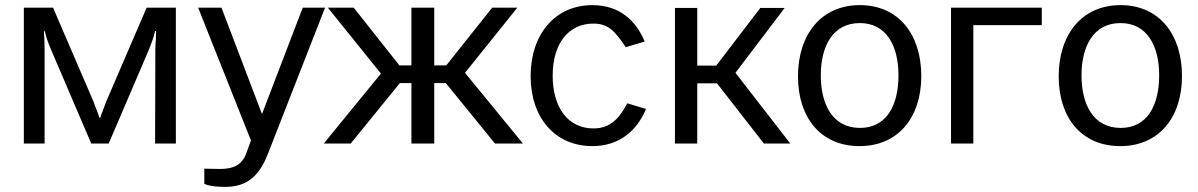

<svg xmlns="http://www.w3.org/2000/svg" viewBox="-20 -560 4674 749"><path d="M73 0H154V-369C154 -392 153 -415 151 -438H155C160 -415 169 -390 178 -369L336 0H404L562 -369C571 -392 580 -415 585 -439H589C589 -429 588 -418 588 -406C587 -394 586 -381 586 -369L585 0H666V-530H552L394 -163C389 -150 385 -139 381 -128C377 -119 374 -109 371 -101H367C366 -108 362 -118 358 -129C353 -139 349 -151 345 -163L187 -530H73Z M857 169C929 169 985 142 1024 43L1248 -530H1161L1002 -115L844 -530H753L959 -12L940 40C929 68 909 101 832 99L777 98V157C777 157 796 169 857 169Z M1348 0 1540 -236H1585V0H1674V-236H1719L1911 0H2020L1794 -276L1998 -530H1900L1721 -305H1674V-530H1585V-305H1538L1360 -530H1259L1466 -273L1243 0Z M2291 -540C2145 -540 2050 -426 2050 -263C2050 -101 2145 10 2291 10C2396 10 2465 -50 2500 -135L2427 -157C2395 -97 2361 -59 2295 -59C2197 -59 2136 -139 2136 -265C2136 -389 2197 -468 2295 -468C2354 -468 2380 -437 2421 -376L2495 -398C2462 -477 2399 -540 2291 -540Z M2960 0H3063L2849 -276L3041 -529H2946L2774 -304H2700V-529H2613V0H2700V-235H2777Z M3333 10C3485 10 3574 -103 3574 -263C3574 -425 3486 -540 3334 -540C3184 -540 3093 -426 3093 -262C3093 -102 3181 10 3333 10ZM3335 -61C3229 -61 3182 -151 3182 -266C3182 -380 3229 -470 3334 -470C3438 -470 3485 -381 3485 -266C3485 -150 3439 -61 3335 -61Z M3690 -530V0H3777V-462H4044V-530Z M4350 10C4502 10 4591 -103 4591 -263C4591 -425 4503 -540 4351 -540C4201 -540 4110 -426 4110 -262C4110 -102 4198 10 4350 10ZM4352 -61C4246 -61 4199 -151 4199 -266C4199 -380 4246 -470 4351 -470C4455 -470 4502 -381 4502 -266C4502 -150 4456 -61 4352 -61Z"/></svg>

Font: Cheyenne Sans
Style: Regular
Weight: 400
Designer: The Public Sans project authors (U.S. Web Design System), Libre Franklin designed by Pablo Impallari and Rodrigo Fuenzal
Foundry: The Cheyenne Sans Project Authors
Version: Version 2.007